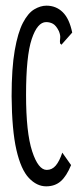

<svg xmlns="http://www.w3.org/2000/svg" viewBox="-20 -648 290 678"><path d="M143 10Q110 10 82 -19.5Q54 -49 38 -118.5Q22 -188 21 -308Q21 -407 32 -470Q43 -533 61 -567.5Q79 -602 101 -615Q123 -628 144 -628Q178 -628 201.5 -605Q225 -582 235 -533L204 -498L197 -490L192 -495Q191 -503 192.5 -513Q194 -523 188 -538Q178 -558 167 -564Q156 -570 143 -570Q112 -570 92 -510Q72 -450 72 -313Q72 -180 93.5 -114Q115 -48 145 -48Q164 -48 177 -63.5Q190 -79 200 -109L231 -65Q215 -26 194.5 -8Q174 10 143 10Z"/></svg>

Font: Inconsolata UltraCondensed
Style: Regular
Weight: 400
Width: 1
Monospace: yes
Designer: Raph Levien, Cyreal, Brenton Simpson
Foundry: Raph Levien, Cyreal, Google
Version: Version 3.001; ttfautohint (v1.8.2.53-6de2)